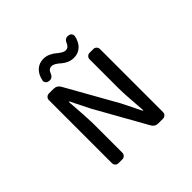

<svg xmlns="http://www.w3.org/2000/svg" viewBox="-217 -1192 1435 1435"><g transform="rotate(-45 500.0 -474.5)"><path d="M264.6 0Q250 0 239.7 -10.3Q229.5 -20.5 229.5 -35.2V-701.2Q229.5 -715.8 239.7 -726.1Q250 -736.3 264.6 -736.3H314.5Q348.6 -736.3 366.2 -706.1L592.8 -303.7L668.9 -150.4Q669.9 -148.4 672.4 -148.4Q674.8 -148.4 674.8 -150.4Q660.2 -336.9 660.2 -392.6V-701.2Q660.2 -715.8 669.9 -726.1Q679.7 -736.3 694.3 -736.3H735.4Q749 -736.3 759.3 -726.1Q769.5 -715.8 769.5 -701.2V-35.2Q769.5 -20.5 759.3 -10.3Q749 0 735.4 0H685.5Q650.4 0 633.8 -30.3L407.2 -433.6L331.1 -585.9Q330.1 -587.9 327.6 -587.9Q325.2 -587.9 325.2 -585.9Q339.8 -399.4 339.8 -346.7V-35.2Q339.8 -20.5 329.6 -10.3Q319.3 0 304.7 0ZM585.9 -792Q557.6 -792 531.7 -803.7Q505.9 -815.4 490.7 -829.6Q475.6 -843.8 457 -855.5Q438.5 -867.2 422.9 -867.2Q392.6 -867.2 379.9 -832Q375 -817.4 363.8 -808.6Q352.5 -799.8 337.9 -800.8L330.1 -801.8Q315.4 -802.7 306.6 -813.5Q298.8 -822.3 298.8 -832Q298.8 -835 299.8 -838.9Q310.5 -891.6 341.8 -920.4Q373 -949.2 418.9 -949.2Q447.3 -949.2 472.7 -937.5Q498 -925.8 513.7 -912.1Q529.3 -898.4 547.9 -886.7Q566.4 -875 582 -875Q611.3 -875 625 -909.2Q629.9 -923.8 641.6 -932.6Q653.3 -941.4 667 -940.4L673.8 -939.5Q688.5 -938.5 698.2 -927.7Q705.1 -918.9 705.1 -908.2Q705.1 -905.3 705.1 -902.3Q694.3 -849.6 663.1 -820.8Q631.8 -792 585.9 -792Z"/></g></svg>

Font: Gen Jyuu Gothic L Monospace Medium
Style: Regular
Weight: 500
Designer: [Source Han Sans]
Ryoko NISHIZUKA  (kana & ideographs); Paul D. Hunt (Latin, Greek & Cyrillic); Wenlong ZHANG  (bopomofo
Version: Version 1.002.20150607